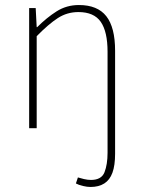

<svg xmlns="http://www.w3.org/2000/svg" viewBox="-20 -510 566 764"><path d="M340 234Q327 234 310 230Q293 226 282 220L290 196Q299 199 314 202.5Q329 206 342 206Q384 206 396 175Q408 144 408 98V-304Q408 -384 381 -423Q354 -462 292 -462Q247 -462 210 -438Q173 -414 126 -366V0H96V-478H122L126 -402H128Q166 -440 205.5 -465Q245 -490 294 -490Q368 -490 403 -445.5Q438 -401 438 -308V102Q438 148 427.5 177Q417 206 395 220Q373 234 340 234Z"/></svg>

Font: Source Sans 3 ExtraLight ExtraLight
Style: Regular
Weight: 250
Version: Version 3.052;hotconv 1.1.0;makeotfexe 2.6.0